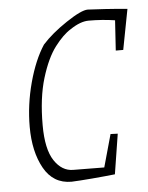

<svg xmlns="http://www.w3.org/2000/svg" viewBox="-48 -644 533 692"><g transform="rotate(-5 219.0 -297.5)"><path d="M438 -594 410 -448H383L390 -557Q344 -564 295 -564Q265 -564 228 -539Q200 -522 170 -482.5Q140 -443 118.5 -372.5Q97 -302 97 -203Q97 -116 124.5 -74.5Q152 -33 193 -33L305 -32L338 -150L364 -149L341 -4Q305 0 257.5 4Q210 8 183 9Q117 9 83.5 -51Q50 -111 50 -201Q50 -281 71.5 -360.5Q93 -440 127 -492Q161 -530 216.5 -567Q272 -604 295 -604Q318 -603 357.5 -600.5Q397 -598 438 -594Z"/></g></svg>

Font: Grenze ExtraLight
Style: Italic
Weight: 275
Italic angle: -10°
Designer: Renata Polastri
Foundry: Omnibus-Type
Version: Version 1.002; ttfautohint (v1.8)